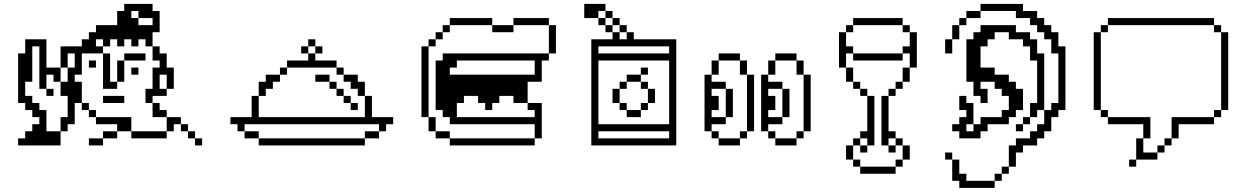

<svg xmlns="http://www.w3.org/2000/svg" viewBox="-20 -734 6290 969"><path d="M107.1 -35.7H71.4V0H285.7V-71.4H214.3V-178.6H178.6V-214.3H142.9V-250H107.1V-321.4H142.9V-500H178.6V-285.7H214.3V-357.1H250V-321.4H285.7V-392.9H214.3V-535.7H107.1V-464.3H71.4V-214.3H107.1V-178.6H142.9V-142.9H178.6V-107.1H142.9V-71.4H107.1ZM285.7 -321.4V-250H321.4V-142.9H285.7V-71.4H321.4V-107.1H357.1V-214.3H392.9V-321.4H357.1V-357.1H392.9V-464.3H500V-500H464.3V-535.7H500V-500H535.7V-535.7H571.4V-500H607.1V-535.7H642.9V-500H678.6V-535.7H714.3V-500H750V-571.4H785.7V-678.6H750V-714.3H607.1V-678.6H571.4V-607.1H464.3V-571.4H428.6V-535.7H392.9V-500H285.7V-392.9H321.4V-464.3H357.1V-392.9H321.4V-321.4ZM214.3 -285.7V-250H250V-285.7ZM392.9 -214.3V-178.6H428.6V-214.3ZM428.6 -178.6V-142.9H464.3V-178.6ZM464.3 -142.9V-107.1H571.4V-71.4H642.9V-142.9ZM571.4 -71.4H500V-35.7H571.4ZM500 -35.7H428.6V0H500ZM642.9 -71.4V-35.7H821.4V-71.4ZM821.4 -142.9V-71.4H857.1V-107.1H892.9V-142.9ZM821.4 -142.9V-178.6H785.7V-214.3H750V-142.9ZM892.9 -107.1V-71.4H928.6V-107.1ZM928.6 -71.4V-35.7H964.3V-71.4ZM964.3 -35.7V0H1000V-35.7ZM750 -214.3V-250H821.4V-285.7H785.7V-357.1H821.4V-285.7H857.1V-392.9H821.4V-464.3H785.7V-500H750V-428.6H785.7V-392.9H750V-285.7H714.3V-214.3ZM500 -464.3V-285.7H571.4V-321.4H535.7V-464.3ZM571.4 -428.6V-321.4H607.1V-428.6ZM428.6 -428.6V-392.9H464.3V-428.6ZM607.1 -464.3V-428.6H714.3V-464.3ZM642.9 -392.9V-357.1H678.6V-392.9ZM607.1 -250H500V-214.3H607.1ZM642.9 -642.9V-678.6H678.6V-642.9H750V-607.1H678.6V-642.9Z M1285.7 -35.7V-71.4H1214.3V-35.7ZM1285.7 -35.7V0H1821.4V-35.7ZM1892.9 -71.4H1821.4V-35.7H1892.9ZM1214.3 -71.4V-107.1H1892.9V-71.4H1928.6V-107.1H1964.3V-142.9H1857.1V-250H1821.4V-142.9H1285.7V-250H1250V-142.9H1142.9V-107.1H1178.6V-71.4ZM1285.7 -321.4V-250H1321.4V-285.7H1357.1V-321.4H1392.9V-357.1H1321.4V-321.4ZM1392.9 -392.9V-357.1H1428.6V-392.9ZM1428.6 -428.6V-392.9H1678.6V-428.6H1571.4V-464.3H1535.7V-428.6ZM1678.6 -392.9V-357.1H1714.3V-392.9ZM1714.3 -357.1V-321.4H1750V-285.7H1785.7V-250H1821.4V-321.4H1785.7V-357.1ZM1535.7 -464.3V-500H1500V-464.3ZM1535.7 -535.7V-500H1571.4V-535.7ZM1571.4 -500V-464.3H1607.1V-500ZM1571.4 -357.1V-321.4H1642.9V-357.1ZM1642.9 -321.4V-285.7H1678.6V-321.4ZM1678.6 -285.7V-250H1714.3V-285.7ZM1714.3 -250V-214.3H1750V-250ZM1750 -214.3V-178.6H1785.7V-214.3Z M2678.6 -35.7H2250V0H2678.6ZM2250 -35.7V-71.4H2178.6V-35.7ZM2178.6 -71.4V-142.9H2142.9V-71.4ZM2142.9 -142.9V-500H2107.1V-142.9ZM2142.9 -535.7V-500H2178.6V-535.7ZM2178.6 -571.4V-535.7H2214.3V-571.4ZM2250 -642.9V-607.1H2464.3V-642.9ZM2214.3 -607.1V-571.4H2250V-607.1ZM2464.3 -607.1V-571.4H2571.4V-607.1ZM2571.4 -642.9V-607.1H2750V-642.9ZM2750 -607.1V-464.3H2785.7V-607.1ZM2750 -464.3H2214.3V-428.6H2178.6V-178.6H2214.3V-142.9H2250V-107.1H2678.6V-35.7H2714.3V-214.3H2642.9V-178.6H2678.6V-142.9H2285.7V-214.3H2321.4V-250H2392.9V-214.3H2428.6V-178.6H2464.3V-214.3H2500V-250H2571.4V-214.3H2642.9V-321.4H2714.3V-428.6H2750ZM2678.6 -428.6V-357.1H2250V-392.9H2285.7V-428.6Z M3000 -35.7V-71.4H3357.1V-35.7ZM3357.1 -107.1H3000V-428.6H3357.1ZM3357.1 -464.3H3000V-500H3357.1ZM3392.9 -535.7H3178.6V-571.4H3142.9V-535.7H3107.1V-571.4H3071.4V-535.7H2964.3V0H3392.9ZM3071.4 -285.7V-214.3H3107.1V-285.7ZM3107.1 -214.3V-178.6H3142.9V-214.3ZM3142.9 -178.6V-142.9H3214.3V-178.6ZM3214.3 -214.3V-178.6H3250V-214.3ZM3250 -285.7V-214.3H3285.7V-285.7ZM3250 -285.7V-321.4H3214.3V-285.7ZM3214.3 -321.4V-357.1H3142.9V-321.4ZM3107.1 -321.4V-285.7H3142.9V-321.4ZM3214.3 -392.9V-357.1H3250V-392.9ZM3071.4 -571.4V-607.1H3035.7V-571.4ZM3035.7 -607.1V-642.9H3000V-607.1ZM3000 -642.9V-678.6H3035.7V-714.3H2928.6V-642.9ZM3142.9 -571.4V-607.1H3107.1V-571.4ZM3107.1 -607.1V-642.9H3071.4V-607.1ZM3071.4 -642.9V-678.6H3035.7V-642.9Z M3714.3 -35.7H3607.1V0H3714.3ZM3535.7 -357.1V-71.4H3571.4V-107.1H3642.9V-142.9H3571.4V-178.6H3607.1V-250H3571.4V-285.7H3642.9V-321.4H3571.4V-357.1ZM3607.1 -35.7V-71.4H3571.4V-35.7ZM3714.3 -71.4V-35.7H3750V-71.4ZM3750 -357.1V-71.4H3785.7V-357.1ZM3571.4 -428.6V-357.1H3607.1V-428.6ZM3607.1 -464.3V-428.6H3714.3V-464.3ZM3714.3 -428.6V-357.1H3750V-428.6ZM3642.9 -285.7V-142.9H3678.6V-285.7ZM4000 -35.7H3892.9V0H4000ZM3821.4 -357.1V-71.4H3857.1V-107.1H3928.6V-142.9H3857.1V-178.6H3892.9V-250H3857.1V-285.7H3928.6V-321.4H3857.1V-357.1ZM3892.9 -35.7V-71.4H3857.1V-35.7ZM4000 -71.4V-35.7H4035.7V-71.4ZM3857.1 -428.6V-357.1H3892.9V-428.6ZM3892.9 -464.3V-428.6H4000V-464.3ZM4000 -428.6V-357.1H4035.7V-428.6ZM3928.6 -285.7V-142.9H3964.3V-285.7ZM4035.7 -357.1V-71.4H4071.4V-357.1Z M4321.4 107.1V71.4H4285.7V107.1ZM4321.4 107.1V142.9H4500V107.1ZM4500 71.4V107.1H4535.7V71.4ZM4535.7 0V71.4H4571.4V0ZM4535.7 0V-35.7H4500V0ZM4285.7 71.4V0H4250V71.4ZM4464.3 0V-35.7H4500V-71.4H4464.3V-250H4428.6V0ZM4464.3 0V35.7H4500V0ZM4321.4 0V-35.7H4285.7V0ZM4321.4 0V35.7H4357.1V0ZM4321.4 -71.4V-35.7H4357.1V0H4392.9V-250H4357.1V-71.4ZM4357.1 -250V-285.7H4321.4V-250ZM4464.3 -285.7V-250H4500V-285.7ZM4500 -321.4V-285.7H4535.7V-321.4ZM4535.7 -392.9V-321.4H4571.4V-392.9ZM4571.4 -464.3V-392.9H4607.1V-571.4H4571.4V-500H4535.7V-464.3ZM4571.4 -571.4V-607.1H4535.7V-571.4ZM4321.4 -285.7V-321.4H4285.7V-285.7ZM4285.7 -321.4V-392.9H4250V-321.4ZM4250 -392.9V-464.3H4285.7V-500H4250V-571.4H4214.3V-392.9ZM4250 -607.1V-571.4H4285.7V-607.1ZM4285.7 -464.3V-428.6H4535.7V-464.3ZM4535.7 -607.1V-642.9H4285.7V-607.1Z M4750 35.7V71.4H4785.7V35.7ZM4785.7 71.4V178.6H4821.4V214.3H5000V178.6H4857.1V142.9H4821.4V71.4ZM5000 142.9V178.6H5035.7V142.9ZM5035.7 107.1V142.9H5071.4V107.1ZM5071.4 0V107.1H5107.1V35.7H5142.9V0H5214.3V-35.7H5250V-71.4H5285.7V-142.9H5321.4V-178.6H5357.1V-500H5321.4V-571.4H5285.7V-607.1H5250V-642.9H5214.3V-678.6H5142.9V-714.3H4928.6V-678.6H5107.1V-642.9H5178.6V-607.1H5214.3V-571.4H5250V-535.7H5285.7V-464.3H5321.4V-214.3H5285.7V-178.6H5250V-107.1H5214.3V-71.4H5178.6V-35.7H5107.1V0ZM5250 -178.6V-464.3H5214.3V-535.7H5178.6V-571.4H5107.1V-607.1H4928.6V-571.4H4892.9V-535.7H4857.1V-321.4H4892.9V-250H4928.6V-214.3H4964.3V-285.7H4928.6V-321.4H5000V-285.7H5035.7V-250H5071.4V-178.6H5035.7V-142.9H4928.6V-107.1H4892.9V-71.4H4857.1V-107.1H4892.9V-214.3H4857.1V-250H4821.4V-178.6H4857.1V-142.9H4821.4V-107.1H4785.7V-71.4H4821.4V-35.7H4928.6V-71.4H4964.3V-107.1H5071.4V-142.9H5107.1V-178.6H5142.9V-285.7H5107.1V-321.4H5071.4V-357.1H5000V-392.9H4928.6V-500H4964.3V-535.7H5000V-571.4H5071.4V-535.7H5142.9V-500H5178.6V-428.6H5214.3V-214.3H5178.6V-142.9H5214.3V-178.6ZM4928.6 -678.6H4857.1V-642.9H4928.6ZM4821.4 -642.9V-607.1H4857.1V-642.9ZM4785.7 -607.1V-535.7H4821.4V-607.1ZM4750 -535.7V-464.3H4785.7V-535.7ZM5142.9 -142.9V-107.1H5178.6V-142.9ZM5107.1 -107.1V-71.4H5142.9V-107.1Z M5678.6 71.4V107.1H5714.3V71.4ZM5714.3 -35.7V71.4H5821.4V35.7H5750V-35.7ZM5821.4 0V35.7H5857.1V0ZM5857.1 -35.7V0H5892.9V-35.7ZM5892.9 -142.9V-35.7H5928.6V-107.1H6107.1V-142.9ZM5750 -107.1V-35.7H5785.7V-142.9H5571.4V-107.1ZM5571.4 -142.9V-178.6H5535.7V-142.9ZM5535.7 -178.6V-571.4H5500V-178.6ZM5535.7 -607.1V-571.4H5571.4V-607.1ZM5571.4 -642.9V-607.1H6107.1V-642.9ZM6107.1 -178.6V-142.9H6142.9V-178.6ZM6142.9 -571.4V-178.6H6178.6V-571.4ZM6142.9 -571.4V-607.1H6107.1V-571.4Z"/></svg>

Font: Gossip Icons Med Pixel
Style: Regular
Weight: 500
Designer: Deborah Khodanovich
Version: Version 1.001;Glyphs 3.3.1 (3343)